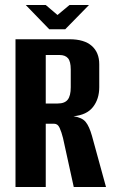

<svg xmlns="http://www.w3.org/2000/svg" viewBox="-20 -748 460 768"><path d="M42 0V-591H258Q317 -591 347 -564.5Q377 -538 377 -491V-399Q377 -352 352 -320Q327 -288 274 -283Q308 -278 322.5 -260.5Q337 -243 348 -204L404 0H275L232 -196Q226 -220 218.5 -236.5Q211 -253 197 -253H163V0ZM163 -334H211Q239 -334 251 -349.5Q263 -365 263 -399V-470Q263 -502 252 -515Q241 -528 218 -528H163ZM177 -631 83 -728H163L210 -688L258 -728H336L241 -631Z"/></svg>

Font: Alumni Sans
Style: Bold
Weight: 700
Designer: Robert E. Leuschke
Foundry: Robert E. Leuschke
Version: Version 1.018